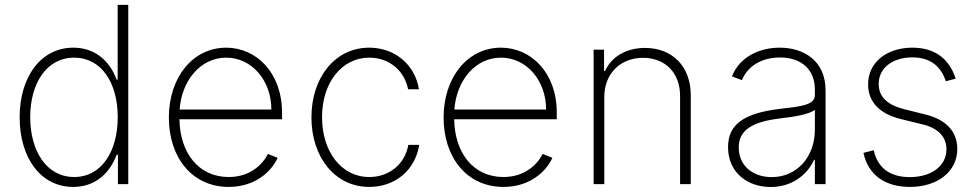

<svg xmlns="http://www.w3.org/2000/svg" viewBox="-20 -747 3964 779"><path d="M277 11.4C370.4 11.4 427.2 -48.7 453.1 -119H458.5V0H500.4V-727.3H457.4V-423.7H453.1C427.9 -494 370.7 -553.6 277.3 -553.6C146.3 -553.6 59.7 -435.7 59.7 -271.3C59.7 -106.2 145.2 11.4 277 11.4ZM280.9 -28.8C168.7 -28.8 102.6 -134.6 102.6 -271.7C102.6 -408.7 168.7 -513.1 280.9 -513.1C391.7 -513.1 457.7 -410.9 457.7 -271.7C457.7 -132.1 391.7 -28.8 280.9 -28.8Z M908 11.4C1015.6 11.4 1081.7 -51.5 1106.5 -106.5L1067.1 -122.5C1046.9 -82 996.8 -28.8 908 -28.8C784.1 -28.8 709.9 -128.9 708.1 -263.1H1124.3V-290.1C1124.3 -452.1 1019.9 -553.6 897.7 -553.6C762.4 -553.6 665.1 -433.2 665.1 -270.2C665.1 -107.6 759.9 11.4 908 11.4ZM708.8 -302.6C717.3 -421.5 794.4 -513.1 897.7 -513.1C1001.4 -513.1 1081 -420.8 1081 -302.6Z M1478.3 11.4C1584.9 11.4 1665.1 -58.2 1680.8 -159.1H1636.7C1622.5 -79.9 1558.2 -28.8 1478.3 -28.8C1364.3 -28.8 1286.6 -132.8 1286.6 -271.7C1286.6 -412.3 1367.5 -513.1 1478.3 -513.1C1560.4 -513.1 1621.8 -458.5 1635.7 -384.9H1679.7C1663.7 -485.4 1581.3 -553.6 1478 -553.6C1339.8 -553.6 1243.6 -432.9 1243.6 -271C1243.6 -109 1339.1 11.4 1478.3 11.4Z M2022.7 11.4C2130.3 11.4 2196.4 -51.5 2221.2 -106.5L2181.8 -122.5C2161.6 -82 2111.5 -28.8 2022.7 -28.8C1898.8 -28.8 1824.6 -128.9 1822.8 -263.1H2239V-290.1C2239 -452.1 2134.6 -553.6 2012.4 -553.6C1877.1 -553.6 1779.8 -433.2 1779.8 -270.2C1779.8 -107.6 1874.6 11.4 2022.7 11.4ZM1823.5 -302.6C1832 -421.5 1909.1 -513.1 2012.4 -513.1C2116.1 -513.1 2195.7 -420.8 2195.7 -302.6Z M2431.8 -353.7C2431.8 -448.9 2497.9 -512.4 2588.8 -512.4C2679.3 -512.4 2739.3 -451 2739.3 -358V0H2782.7V-359.7C2782.7 -479 2706.7 -552.6 2596.9 -552.6C2519.2 -552.6 2460.6 -515.6 2435 -459.2H2430.8V-545.5H2388.5V0H2431.8Z M3106.9 11.7C3193.5 11.7 3254.6 -37.3 3283 -98.4H3286.2V0H3329.5V-381C3329.5 -500.4 3240.8 -553.6 3143.8 -553.6C3059.7 -553.6 2980.8 -515.6 2949.6 -437.1L2990.4 -421.9C3011.7 -475.9 3067.1 -513.8 3144.9 -513.8C3233 -513.8 3286.2 -463.1 3286.2 -383.9V-361.2C3286.2 -319.2 3225.1 -315 3142 -305C2996.4 -287.3 2933.9 -241.1 2933.9 -150.2C2933.9 -46.5 3012.8 11.7 3106.9 11.7ZM3111.2 -28.4C3034.8 -28.4 2977.3 -74.2 2977.3 -148.8C2977.3 -216.3 3027 -252.5 3146.3 -266.7C3199.6 -272.7 3263.5 -282.7 3286.2 -301.5V-221.2C3286.2 -110.4 3213.4 -28.4 3111.2 -28.4Z M3857.6 -427.9C3831.3 -508.2 3773.8 -553.6 3681.5 -553.6C3577.1 -553.6 3502.1 -493.3 3502.1 -405.2C3502.1 -334.9 3546.5 -285.5 3635.7 -263.8L3722.7 -242.5C3787.6 -226.6 3820 -191.4 3820 -141C3820 -74.9 3760.3 -28.4 3671.2 -28.4C3590.6 -28.4 3540.5 -66.1 3524.9 -137.4L3483.3 -126.8C3502.1 -38 3570 11.4 3671.5 11.4C3785.2 11.4 3864 -51.8 3864 -142.4C3864 -212.7 3820 -261.4 3734 -282.7L3650.2 -303.6C3579.2 -321 3545.1 -354.8 3545.1 -406.6C3545.1 -470.5 3601.2 -514.2 3681.5 -514.2C3756 -514.2 3797.6 -476.9 3817.5 -417.3Z"/></svg>

Font: Karasuma Gothic
Style: Thin
Weight: 200
Designer: Rasmus Andersson / Ryoko Ishizuka
Foundry: rsms
Version: Version 1.00